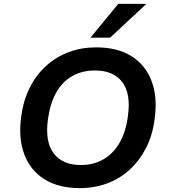

<svg xmlns="http://www.w3.org/2000/svg" viewBox="-20 -959 873 989"><path d="M391 10Q283 10 210 -35Q137 -80 105.5 -163Q74 -246 89 -357Q100 -441 133 -507Q166 -573 217.5 -619.5Q269 -666 334 -690.5Q399 -715 475 -715Q584 -715 656 -670.5Q728 -626 760 -543.5Q792 -461 777 -350Q767 -265 733 -198.5Q699 -132 648.5 -85.5Q598 -39 532.5 -14.5Q467 10 391 10ZM396 -109Q463 -109 514 -139Q565 -169 597 -225.5Q629 -282 639 -362Q655 -477 609.5 -536.5Q564 -596 469 -596Q403 -596 352 -567Q301 -538 269.5 -482Q238 -426 227 -345Q211 -229 256.5 -169Q302 -109 396 -109ZM446 -765 589 -939H734L547 -765Z"/></svg>

Font: Nunito Sans 7pt
Style: Bold Italic
Weight: 700
Italic angle: -9°
Version: Version 3.101;gftools[0.9.27]